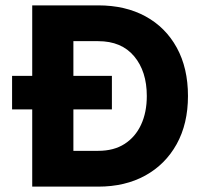

<svg xmlns="http://www.w3.org/2000/svg" viewBox="-20 -695 765 715"><path d="M100 0V-287.5H25V-412.5H100V-675H345.8Q446.7 -675 521.7 -634.2Q596.7 -593.3 638.3 -517.5Q680 -441.7 680 -337.5Q680 -234.2 637.9 -158.3Q595.8 -82.5 520.8 -41.2Q445.8 0 345.8 0ZM253.3 -133.3H345.8Q404.2 -133.3 444.2 -159.2Q484.2 -185 505.4 -230.8Q526.7 -276.7 526.7 -337.5Q526.7 -429.2 479.6 -485.4Q432.5 -541.7 345.8 -541.7H253.3V-412.5H396.7V-287.5H253.3Z"/></svg>

Font: Funnel Sans Light ExtraBold
Style: Regular
Weight: 800
Version: Version 1.000